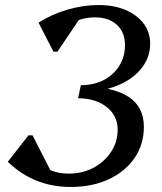

<svg xmlns="http://www.w3.org/2000/svg" viewBox="-20 -726 643 762"><path d="M261 16Q114 16 11 -84L93 -189H109L195 -21L103 -41V-137Q115 -91 155.5 -64Q196 -37 253 -37Q308 -37 351.5 -60.5Q395 -84 421 -123.5Q447 -163 447 -212Q447 -267 403 -301.5Q359 -336 290 -336L300 -383Q551 -383 551 -223Q551 -153 514 -99Q477 -45 411.5 -14.5Q346 16 261 16ZM295 -360 301 -388Q353 -388 392 -408.5Q431 -429 453.5 -465Q476 -501 476 -547Q476 -598 444 -627.5Q412 -657 357 -657Q311 -657 272.5 -638Q234 -619 197 -577L241 -672H310L208 -521H192L133 -636Q186 -670 248.5 -688Q311 -706 372 -706Q432 -706 478 -686.5Q524 -667 550 -632.5Q576 -598 576 -553Q576 -497 540 -453Q504 -409 441 -384.5Q378 -360 295 -360Z"/></svg>

Font: Platypi Light Light
Style: Italic
Weight: 300
Italic angle: -13°
Version: Version 1.200